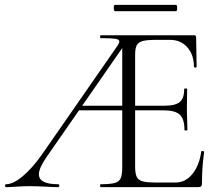

<svg xmlns="http://www.w3.org/2000/svg" viewBox="-20 -770 911 790"><path d="M5 -12Q34 -12 73 -44.5Q112 -77 151 -132L458 -574Q471 -592 471 -599Q471 -608 454.5 -610.5Q438 -613 394 -613Q392 -613 392 -619Q392 -625 394 -625H778Q787 -625 787 -616L789 -495Q789 -492 783.5 -492Q778 -492 778 -495Q778 -544 751 -575Q724 -606 680 -606H622Q584 -606 566.5 -601Q549 -596 542.5 -583.5Q536 -571 536 -543V-85Q536 -56 542.5 -42.5Q549 -29 566.5 -24Q584 -19 622 -19H703Q743 -19 771.5 -54Q800 -89 808 -146Q808 -149 814 -148.5Q820 -148 820 -145Q811 -82 811 -15Q811 -7 807.5 -3.5Q804 0 795 0H394Q392 0 392 -6Q392 -12 394 -12Q433 -12 451.5 -17Q470 -22 476.5 -36.5Q483 -51 483 -81V-588L505 -604L171 -123Q140 -78 140 -53Q140 -12 219 -12Q224 -12 224 -6Q224 0 219 0Q201 0 167 -2Q129 -4 101 -4Q78 -4 48 -2Q20 0 5 0Q1 0 1 -6Q1 -12 5 -12ZM305 -335H511L518 -316H290ZM653 -316H511V-335H656Q702 -335 720 -350.5Q738 -366 738 -404Q738 -406 744 -406Q750 -406 750 -404L749 -325Q749 -296 750 -282L751 -235Q751 -233 745 -233Q739 -233 739 -235Q739 -280 720 -298Q701 -316 653 -316ZM448 -737Q448 -750 453 -750H704Q709 -750 709 -737Q709 -724 704 -724H453Q451 -724 449.5 -728Q448 -732 448 -737Z"/></svg>

Font: Cormorant Unicase Light
Style: Regular
Weight: 300
Designer: Christian Thalmann (Catharsis Fonts)
Foundry: Catharsis Fonts
Version: Version 4.000